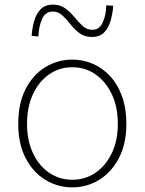

<svg xmlns="http://www.w3.org/2000/svg" viewBox="-20 -798 626 831"><path d="M293 13Q230 13 176.5 -19.5Q123 -52 91 -113.5Q59 -175 59 -262Q59 -351 91 -413Q123 -475 176.5 -507.5Q230 -540 293 -540Q340 -540 382.5 -521.5Q425 -503 457.5 -467.5Q490 -432 508.5 -380Q527 -328 527 -262Q527 -175 494.5 -113.5Q462 -52 409 -19.5Q356 13 293 13ZM293 -20Q349 -20 393.5 -50.5Q438 -81 464 -135.5Q490 -190 490 -262Q490 -335 464 -390Q438 -445 393.5 -476Q349 -507 293 -507Q237 -507 192.5 -476Q148 -445 122.5 -390Q97 -335 97 -262Q97 -190 122.5 -135.5Q148 -81 192.5 -50.5Q237 -20 293 -20ZM377 -638Q346 -638 324 -654.5Q302 -671 285 -693Q268 -715 250 -731.5Q232 -748 208 -748Q177 -748 162.5 -716.5Q148 -685 146 -640L117 -643Q119 -675 127.5 -706Q136 -737 155.5 -757.5Q175 -778 210 -778Q241 -778 263 -761.5Q285 -745 302.5 -723.5Q320 -702 338 -685.5Q356 -669 380 -669Q410 -669 424.5 -700.5Q439 -732 440 -775L470 -773Q468 -742 459.5 -711Q451 -680 432 -659Q413 -638 377 -638Z"/></svg>

Font: Noto Sans TC Thin Thin
Style: Regular
Weight: 250
Version: Version 2.004-H2;hotconv 1.0.118;makeotfexe 2.5.65603